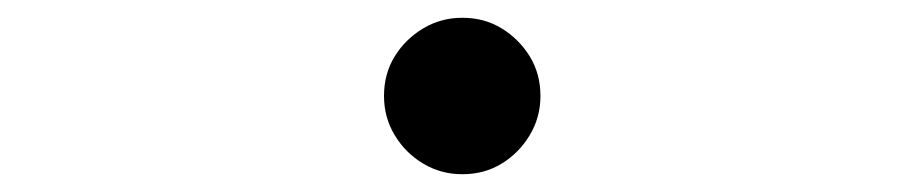

<svg xmlns="http://www.w3.org/2000/svg" viewBox="-20 -488 1040 216"><path d="M500 -292Q476 -292 456 -304Q436 -316 424 -336Q412 -356 412 -380Q412 -405 424 -424.5Q436 -444 456 -456Q476 -468 500 -468Q525 -468 544.5 -456Q564 -444 576 -424.5Q588 -405 588 -380Q588 -356 576 -336Q564 -316 544.5 -304Q525 -292 500 -292Z"/></svg>

Font: Noto Serif JP ExtraLight Light
Style: Regular
Weight: 300
Version: Version 2.003-H1;hotconv 1.1.1;makeotfexe 2.6.0